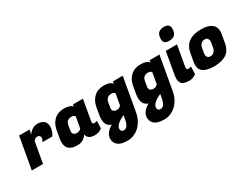

<svg xmlns="http://www.w3.org/2000/svg" viewBox="-84 -1500 3274 2524"><g transform="rotate(-30 1553.5 -238.0)"><path d="M507 -379Q507 -345 495.5 -313Q484 -281 473 -266L462 -252H311Q336 -275 336 -309Q336 -327 324.5 -338.5Q313 -350 293 -350Q259 -350 234 -316L178 0H8L93 -481H251L239 -414Q296 -495 377 -495Q442 -495 474.5 -464Q507 -433 507 -379Z M1005 -154Q1005 -128 1031.5 -128Q1058 -128 1076 -138L1071 -25Q1023 14 963 14Q853 14 841 -66Q791 14 694 14Q530 14 530 -127Q530 -151 535 -180L556 -297Q572 -387 629.5 -440.5Q687 -494 779.5 -494Q872 -494 905 -451L910 -481H1062L1006 -166Q1005 -160 1005 -154ZM709 -202Q707 -193 707 -177Q707 -161 722 -145.5Q737 -130 772.5 -130Q808 -130 834 -158L864 -326Q853 -351 812 -351Q735 -351 722 -277Z M1108 157Q1108 69 1220 4Q1135 -23 1135 -125Q1135 -150 1140 -180L1160 -297Q1176 -387 1234 -440.5Q1292 -494 1384.5 -494Q1477 -494 1511 -449L1517 -481H1666L1578 16Q1556 143 1477.5 217Q1399 291 1298 291Q1197 291 1152.5 254Q1108 217 1108 157ZM1314 -202Q1312 -193 1312 -177Q1312 -161 1327 -145.5Q1342 -130 1377.5 -130Q1413 -130 1439 -158L1469 -326Q1455 -351 1416 -351Q1377 -351 1355 -331Q1333 -311 1327 -277ZM1321 148Q1386 148 1406 30L1416 -28Q1277 37 1277 103Q1277 123 1288.5 135.5Q1300 148 1321 148Z M1665 157Q1665 69 1777 4Q1692 -23 1692 -125Q1692 -150 1697 -180L1717 -297Q1733 -387 1791 -440.5Q1849 -494 1941.5 -494Q2034 -494 2068 -449L2074 -481H2223L2135 16Q2113 143 2034.5 217Q1956 291 1855 291Q1754 291 1709.5 254Q1665 217 1665 157ZM1871 -202Q1869 -193 1869 -177Q1869 -161 1884 -145.5Q1899 -130 1934.5 -130Q1970 -130 1996 -158L2026 -326Q2012 -351 1973 -351Q1934 -351 1912 -331Q1890 -311 1884 -277ZM1878 148Q1943 148 1963 30L1973 -28Q1834 37 1834 103Q1834 123 1845.5 135.5Q1857 148 1878 148Z M2463 -128Q2486 -128 2504 -138L2499 -25Q2452 14 2392 14Q2301 14 2274 -28Q2256 -56 2256 -87.5Q2256 -119 2260 -143L2320 -481H2490L2434 -166Q2433 -160 2433 -155Q2433 -128 2463 -128ZM2340 -644Q2340 -708 2368.5 -737.5Q2397 -767 2457 -767Q2541 -767 2541 -693Q2541 -630 2512.5 -601Q2484 -572 2423 -572Q2340 -572 2340 -644Z M2864 -495Q2972 -495 3027 -448Q3070 -411 3070 -345Q3070 -323 3065 -297L3044 -180Q3025 -74 2955.5 -30Q2886 14 2770 14Q2654 14 2600 -30Q2560 -63 2560 -129Q2560 -152 2565 -180L2586 -297Q2621 -495 2864 -495ZM2891 -277Q2893 -287 2893 -302.5Q2893 -318 2880 -337Q2867 -356 2834.5 -356Q2802 -356 2780 -334.5Q2758 -313 2752 -277L2739 -202Q2737 -192 2737 -176.5Q2737 -161 2750 -143Q2763 -125 2795.5 -125Q2828 -125 2850 -147.5Q2872 -170 2878 -202Z"/></g></svg>

Font: Fugaz One
Style: Regular
Weight: 400
Designer: Daniel Hernandez
Foundry: Daniel Hernandez
Version: Version 1.002